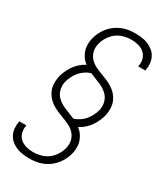

<svg xmlns="http://www.w3.org/2000/svg" viewBox="-245 -931 1041 1213"><g transform="rotate(30 275.0 -325.0)"><path d="M184 185Q159 185 134.5 182Q110 179 88.5 170Q67 161 49 146.5Q31 132 20.5 111.5Q10 91 7.5 66.5Q5 42 10 17V13H62V16Q56 43 63 68Q70 93 88.5 109Q107 125 132 131.5Q157 138 183 138Q211 138 240 130Q269 122 292.5 103.5Q316 85 332 58Q348 31 353 4Q359 -25 351.5 -51Q344 -77 325.5 -95.5Q307 -114 283 -125.5Q259 -137 234 -146Q212 -154 190.5 -163.5Q169 -173 150 -185.5Q131 -198 116 -215.5Q101 -233 92 -254Q83 -275 81.5 -299.5Q80 -324 84 -348Q89 -372 99 -395.5Q109 -419 123 -440Q137 -461 157 -479Q177 -497 200 -509Q183 -521 171 -537.5Q159 -554 151 -574Q143 -594 142 -616Q141 -638 145 -660Q150 -685 160.5 -708.5Q171 -732 187 -753Q203 -774 224.5 -790.5Q246 -807 269.5 -817Q293 -827 317.5 -831Q342 -835 366 -835Q391 -835 415.5 -832Q440 -829 461.5 -820Q483 -811 501 -796.5Q519 -782 529.5 -761.5Q540 -741 542.5 -716.5Q545 -692 540 -667V-663H488V-666Q494 -693 487 -718Q480 -743 461.5 -759Q443 -775 418 -781.5Q393 -788 367 -788Q339 -788 310 -780Q281 -772 257.5 -753.5Q234 -735 218 -708Q202 -681 197 -654Q191 -625 198.5 -599Q206 -573 224.5 -554.5Q243 -536 267 -524.5Q291 -513 316 -504Q338 -496 359.5 -486.5Q381 -477 400 -464.5Q419 -452 434 -434.5Q449 -417 458 -396Q467 -375 468.5 -350.5Q470 -326 466 -302Q461 -278 451 -254.5Q441 -231 427 -210Q413 -189 393 -171Q373 -153 350 -141Q367 -129 379 -112.5Q391 -96 399 -76Q407 -56 408 -34Q409 -12 405 10Q400 35 389.5 58.5Q379 82 363 103Q347 124 325.5 140.5Q304 157 280.5 167Q257 177 232.5 181Q208 185 184 185ZM298 -172Q320 -179 340 -192.5Q360 -206 375 -224.5Q390 -243 400 -264.5Q410 -286 415 -307Q419 -331 415 -353Q411 -375 399.5 -392.5Q388 -410 370.5 -423Q353 -436 333 -445Q313 -454 292.5 -461.5Q272 -469 252 -478Q230 -471 210 -457.5Q190 -444 175 -425.5Q160 -407 150 -385.5Q140 -364 135 -343Q131 -319 135 -297Q139 -275 150.5 -257.5Q162 -240 179.5 -227Q197 -214 217 -205Q237 -196 257.5 -188.5Q278 -181 298 -172Z"/></g></svg>

Font: Lode Dark Term
Style: Italic
Weight: 400
Italic angle: -11°
Monospace: yes
Designer: Belleve Invis
Foundry: Belleve Invis
Version: Version 29.2.0